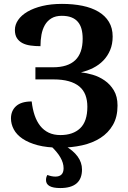

<svg xmlns="http://www.w3.org/2000/svg" viewBox="-20 -744 657 982"><path d="M286.1 11.2Q220.2 11.2 173.1 -1.2Q126 -13.7 95.5 -34.4Q64.9 -55.2 50.5 -82.3Q36.1 -109.4 36.1 -138.2Q36.1 -177.7 62.5 -201.4Q88.9 -225.1 142.1 -225.1Q146.5 -186 157.2 -154.3Q168 -122.6 185.8 -100.1Q203.6 -77.6 229.2 -65.4Q254.9 -53.2 289.1 -53.2Q353.5 -53.2 390.1 -88.1Q426.8 -123 426.8 -198.2Q426.8 -231.4 417 -257.6Q407.2 -283.7 386 -301.5Q364.7 -319.3 331.8 -328.6Q298.8 -337.9 252.9 -337.9H161.1V-399.9H251Q326.7 -399.9 364.7 -436Q402.8 -472.2 402.8 -545.9Q402.8 -573.7 397 -595.5Q391.1 -617.2 378.2 -632.3Q365.2 -647.5 345 -655.3Q324.7 -663.1 295.9 -663.1Q264.2 -663.1 243.2 -650.4Q222.2 -637.7 209.7 -616.2Q197.3 -594.7 192.1 -566.7Q187 -538.6 187 -507.8Q159.7 -507.8 135.7 -511.2Q111.8 -514.6 94.2 -523.9Q76.7 -533.2 66.4 -549.3Q56.2 -565.4 56.2 -590.8Q56.2 -617.7 72.8 -641.8Q89.4 -666 120.6 -684.3Q151.9 -702.6 196.5 -713.4Q241.2 -724.1 296.9 -724.1Q354 -724.1 401.6 -714.4Q449.2 -704.6 483.6 -684.1Q518.1 -663.6 537.1 -632.1Q556.2 -600.6 556.2 -557.1Q556.2 -518.1 543.2 -487.5Q530.3 -457 508.3 -434.3Q486.3 -411.6 456.8 -396.7Q427.2 -381.8 394 -374Q421.9 -371.1 454.3 -361.6Q486.8 -352.1 515.1 -332.5Q543.5 -313 562.3 -281.7Q581.1 -250.5 581.1 -204.1Q581.1 -146 557.6 -105.2Q534.2 -64.5 493.9 -38.6Q453.6 -12.7 399.9 -0.7Q346.2 11.2 286.1 11.2ZM237.3 0H310.1Q399.4 51.3 399.4 123Q399.4 217.8 288.1 217.8Q215.3 217.8 215.3 176.8Q215.3 162.6 222.2 150.9Q244.1 159.2 263.2 159.2Q305.2 159.2 305.2 116.2Q305.2 62 237.3 0Z"/></svg>

Font: Droids
Style: b
Weight: 700
Foundry: Ascender Corporation
Version: Version 1.00 build 113